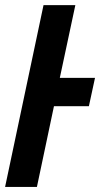

<svg xmlns="http://www.w3.org/2000/svg" viewBox="-22 -734 393 754"><path d="M-2 0 148.9 -713.9H273.9L212.9 -428.2H351.1L327.1 -316.9H189.9L123 0Z"/></svg>

Font: Open Sans Condensed
Style: Bold Italic
Weight: 700
Width: 3
Italic angle: -12°
Designer: Monotype Design Team
Foundry: Monotype Imaging Inc.
Version: Version 3.003; ttfautohint (v1.8.4)